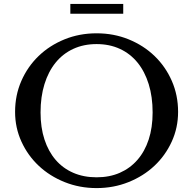

<svg xmlns="http://www.w3.org/2000/svg" viewBox="-20 -950 986 980"><path d="M473 -780Q561 -780 637 -749Q713 -718 769 -664Q825 -610 857 -537Q889 -464 889 -379Q889 -298 856.5 -227Q824 -156 768 -103.5Q712 -51 636 -20.5Q560 10 473 10Q386 10 310 -20.5Q234 -51 178 -103.5Q122 -156 89.5 -227Q57 -298 57 -379Q57 -464 89 -537Q121 -610 177 -664Q233 -718 309 -749Q385 -780 473 -780ZM473 -45Q539 -45 591.5 -68Q644 -91 681.5 -134Q719 -177 739 -238Q759 -299 759 -376Q759 -456 739 -520.5Q719 -585 682 -630.5Q645 -676 592 -700.5Q539 -725 473 -725Q407 -725 354 -700.5Q301 -676 264 -630.5Q227 -585 207 -520.5Q187 -456 187 -376Q187 -299 207 -238Q227 -177 264 -134Q301 -91 354 -68Q407 -45 473 -45ZM339 -880V-930H609V-880Z"/></svg>

Font: SVN-Libre Baskerville
Style: Regular
Weight: 400
Designer: Pablo Impallari, Rodrigo Fuenzalida
Foundry: Pablo Impallari, Rodrigo Fuenzalida
Version: Version 1.000; ttfautohint (v1.8.4)